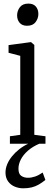

<svg xmlns="http://www.w3.org/2000/svg" viewBox="-20 -798 298 1066"><path d="M35 0V-41.5L92.5 -49.5V-488L27.5 -505V-547.5L150 -564H152.5L170.5 -548.5V-49.5L232.5 -41.5V0ZM130 -655Q103 -655 89 -671.5Q75 -688 75 -712.5Q75 -737.5 90.2 -757.8Q105.5 -778 137 -778H138Q165 -778 179 -761.8Q193 -745.5 193 -720.5Q193 -696 177.8 -675.5Q162.5 -655 131 -655ZM108.5 247.5Q84.5 247.5 62 238.2Q39.5 229 25 209.2Q10.5 189.5 10.5 159.5Q10.5 137 20 114Q29.5 91 46.8 69.8Q64 48.5 87 30.5Q110 12.5 137.5 -0.5L163.5 -5L200.5 -1Q161.5 15.5 135.2 38.5Q109 61.5 95.8 87.2Q82.5 113 82.5 138.5Q82.5 167.5 97.8 178.2Q113 189 135.5 189Q154.5 189 174.5 182.2Q194.5 175.5 217 160L232 201Q213 216.5 194.5 227Q176 237.5 155.5 242.5Q135 247.5 108.5 247.5Z"/></svg>

Font: Merriweather 24pt SemiCondensed Light
Style: Regular
Weight: 300
Width: 4
Designer: Eben Sorkin
Foundry: Eben Sorkin
Version: Version 2.100